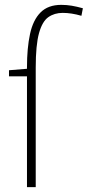

<svg xmlns="http://www.w3.org/2000/svg" viewBox="-20 -770 361 790"><path d="M127 -492V0H91V-456H17V-481L91 -487V-493Q91 -572 103.5 -630Q116 -688 147 -719Q178 -750 232 -750Q254 -750 275 -746.5Q296 -743 321 -736L315 -705Q274 -717 238 -717Q204 -717 179 -699.5Q154 -682 140.5 -633.5Q127 -585 127 -492Z"/></svg>

Font: Georama SemiCondensed ExtraLight
Style: Regular
Weight: 200
Width: 4
Designer: Jean-Baptiste Levee
Foundry: Production Type
Version: Version 1.000